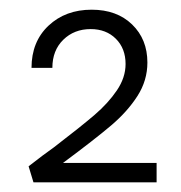

<svg xmlns="http://www.w3.org/2000/svg" viewBox="-20 -782 374 396"><path d="M303 -446V-406H49L39 -439Q71 -464 91 -478Q147 -521 175 -545Q203 -569 221 -595.5Q239 -622 239 -650Q239 -682 219 -702Q199 -722 167 -722Q133 -722 110.5 -700Q88 -678 88 -642H45Q45 -696 80 -729Q115 -762 169 -762Q221 -762 252.5 -731.5Q284 -701 284 -653Q284 -616 263.5 -584Q243 -552 209.5 -523.5Q176 -495 110 -446Z"/></svg>

Font: Ysabeau SC Semilight
Style: Regular
Weight: 300
Designer: Christian Thalmann (Catharsis Fonts)
Version: Version 0.003